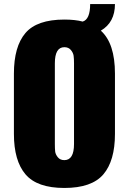

<svg xmlns="http://www.w3.org/2000/svg" viewBox="-20 -919 639 952"><path d="M299 13Q164 13 106.5 -54.5Q49 -122 49 -255V-554Q49 -688 106 -755Q163 -822 299 -822Q353 -822 390 -812Q427 -823 427 -899H550Q550 -808 480 -767Q550 -704 550 -554V-255Q550 -122 492.5 -54.5Q435 13 299 13ZM299 -125Q347 -125 347 -205V-605Q347 -628 345 -642.5Q343 -657 331.5 -671Q320 -685 299 -685Q252 -685 252 -605V-205Q252 -182 253.5 -168Q255 -154 266.5 -139.5Q278 -125 299 -125Z"/></svg>

Font: Oswald Heavy
Style: Regular
Weight: 400
Designer: Vernon Adams
Foundry: Vernon Adams
Version: Version 4.101